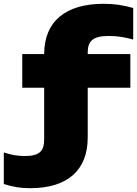

<svg xmlns="http://www.w3.org/2000/svg" viewBox="-52 -807 722 1009"><path d="M633 -346V-523H409V-530C409 -590 434 -618 520 -618C566 -618 607 -611 648 -599V-765C594 -780 551 -787 493 -787C292 -787 181 -695 180 -523H65V-346H180V-75C180 -15 158 13 78 13C39 13 3 6 -32 -6V160C16 175 53 182 106 182C302 182 409 89 409 -85V-346Z"/></svg>

Font: Bounded ExtBd
Style: Regular
Weight: 800
Designer: Vlad Churkin
Version: Version 3.0